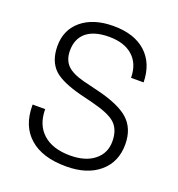

<svg xmlns="http://www.w3.org/2000/svg" viewBox="-136 -849 911 983"><g transform="rotate(20 319.5 -357.5)"><path d="M63.5 -217.8V-212.9Q63.5 -100.6 132.8 -40Q202.1 21.5 332 21.5Q446.3 21.5 512.7 -35.2Q579.1 -91.8 579.1 -187.5Q579.1 -274.4 524.4 -323.2Q472.7 -369.1 353.5 -398.4L269.5 -418.9Q205.1 -435.5 176.8 -463.9Q148.4 -493.2 148.4 -543Q148.4 -607.4 190.4 -642.6Q233.4 -677.7 313.5 -677.7Q396.5 -677.7 442.4 -636.7Q489.3 -595.7 490.2 -518.6H558.6Q556.6 -622.1 493.2 -679.7Q429.7 -737.3 316.4 -737.3Q207 -737.3 142.6 -683.6Q80.1 -630.9 80.1 -543.9Q80.1 -460.9 127.9 -416Q170.9 -377 276.4 -349.6L343.8 -333Q437.5 -309.6 471.7 -280.3Q511.7 -247.1 511.7 -179.7Q511.7 -115.2 463.9 -77.1Q416 -38.1 332 -38.1Q236.3 -38.1 183.6 -85.9Q131.8 -132.8 131.8 -217.8Z"/></g></svg>

Font: Dotum
Style: Regular
Weight: 400
Version: Version 2.21